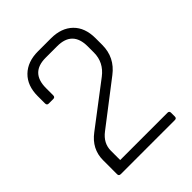

<svg xmlns="http://www.w3.org/2000/svg" viewBox="-186 -746 849 849"><g transform="rotate(-45 239.0 -321.5)"><path d="M60 -11V-99Q60 -169 120 -214L317 -364Q368 -403 368 -464V-503Q368 -599 273 -599H201Q107 -599 107 -503V-458Q107 -446 96 -446H67Q56 -446 56 -458V-504Q56 -569 94 -606Q132 -643 197 -643H278Q343 -643 380.5 -606.5Q418 -570 418 -504V-462Q418 -384 355 -336L156 -183Q114 -151 114 -104V-46H410Q421 -46 421 -35V-11Q421 0 410 0H72Q60 0 60 -11Z"/></g></svg>

Font: Rajdhani
Style: Regular
Weight: 400
Designer: Satya Rajpurohit, Jyotish Sonowal
Foundry: Indian Type Foundry
Version: Version 1.201 February 1, 2022